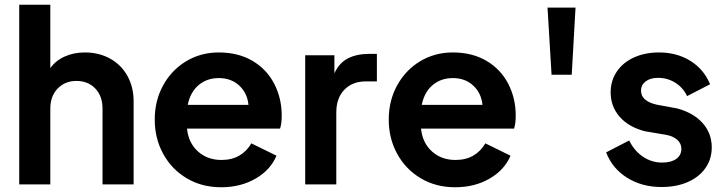

<svg xmlns="http://www.w3.org/2000/svg" viewBox="-20 -777 3056 809"><path d="M61 -757H192V-490Q215 -522 253 -539Q291 -556 338 -556Q397 -556 444 -530Q491 -504 517 -457Q543 -410 543 -350V0H412V-319Q412 -372 381.5 -404Q351 -436 302 -436Q254 -436 223 -404Q192 -372 192 -319V0H61Z M632 -273Q632 -353 667.5 -417.5Q703 -482 764.5 -519Q826 -556 902 -556Q984 -556 1044 -520.5Q1104 -485 1135.5 -424Q1167 -363 1167 -290Q1167 -256 1160 -235H768Q774 -175 814 -139Q854 -103 913 -103Q957 -103 988.5 -121.5Q1020 -140 1039 -173L1145 -121Q1120 -61 1057 -24.5Q994 12 912 12Q830 12 766.5 -26Q703 -64 667.5 -129Q632 -194 632 -273ZM1027 -335Q1022 -385 988 -416.5Q954 -448 902 -448Q852 -448 817 -418.5Q782 -389 771 -335Z M1266 -544H1389V-468Q1409 -512 1446 -531Q1483 -550 1536 -550H1568V-434H1521Q1465 -434 1431 -399Q1397 -364 1397 -303V0H1266Z M1618 -273Q1618 -353 1653.5 -417.5Q1689 -482 1750.5 -519Q1812 -556 1888 -556Q1970 -556 2030 -520.5Q2090 -485 2121.5 -424Q2153 -363 2153 -290Q2153 -256 2146 -235H1754Q1760 -175 1800 -139Q1840 -103 1899 -103Q1943 -103 1974.5 -121.5Q2006 -140 2025 -173L2131 -121Q2106 -61 2043 -24.5Q1980 12 1898 12Q1816 12 1752.5 -26Q1689 -64 1653.5 -129Q1618 -194 1618 -273ZM2013 -335Q2008 -385 1974 -416.5Q1940 -448 1888 -448Q1838 -448 1803 -418.5Q1768 -389 1757 -335Z M2287 -745H2405L2389 -462H2304Z M2534 -135 2631 -185Q2653 -141 2689.5 -116.5Q2726 -92 2770 -92Q2808 -92 2829.5 -107.5Q2851 -123 2851 -150Q2851 -173 2833 -188.5Q2815 -204 2786 -209L2697 -224Q2628 -242 2590.5 -285.5Q2553 -329 2553 -388Q2553 -437 2579 -475.5Q2605 -514 2651.5 -535Q2698 -556 2757 -556Q2832 -556 2889 -520.5Q2946 -485 2972 -422L2875 -372Q2859 -407 2826 -428Q2793 -449 2753 -449Q2720 -449 2700.5 -434Q2681 -419 2681 -395Q2681 -351 2747 -336L2834 -320Q2903 -301 2941 -258Q2979 -215 2979 -156Q2979 -107 2952.5 -69Q2926 -31 2878 -10Q2830 11 2767 11Q2685 11 2622.5 -28Q2560 -67 2534 -135Z"/></svg>

Font: Evergrow Sans
Style: Bold
Weight: 700
Foundry: 10Web
Version: Version 1.000